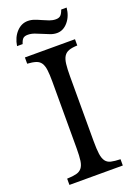

<svg xmlns="http://www.w3.org/2000/svg" viewBox="-177 -1028 770 1095"><g transform="rotate(-20 207.5 -480.0)"><path d="M260 -189Q260 -139 264 -110Q268 -81 279.5 -65Q291 -49 312.5 -44Q334 -39 369 -38V0H45V-38Q80 -39 101.5 -44.5Q123 -50 135 -65Q147 -80 151 -107.5Q155 -135 155 -182V-588Q155 -630 151.5 -657.5Q148 -685 137.5 -701Q127 -717 107 -723.5Q87 -730 55 -732V-770H359V-732Q327 -731 307.5 -724Q288 -717 277.5 -700.5Q267 -684 263.5 -655Q260 -626 260 -581ZM35 -846Q43 -897 72.5 -928.5Q102 -960 141 -960Q161 -960 180.5 -953Q200 -946 219.5 -937Q239 -928 258 -921Q277 -914 296 -914Q315 -914 325 -923.5Q335 -933 343 -956H376Q371 -905 342.5 -871.5Q314 -838 276 -838Q256 -838 236 -845.5Q216 -853 195.5 -862Q175 -871 154.5 -878.5Q134 -886 114 -886Q95 -886 85.5 -877.5Q76 -869 69 -846Z"/></g></svg>

Font: Libre Baskerville
Style: Regular
Weight: 400
Designer: Pablo Impallari, Rodrigo Fuenzalida
Foundry: Pablo Impallari, Rodrigo Fuenzalida
Version: Version 1.000; ttfautohint (v0.93) -l 8 -r 50 -G 200 -x 14 -